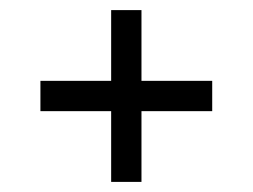

<svg xmlns="http://www.w3.org/2000/svg" viewBox="-20 -490 500 380"><path d="M200 -470H260V-130H200ZM60 -270V-330H400V-270Z"/></svg>

Font: Kalnia Thin
Style: Regular
Weight: 100
Version: Version 1.105